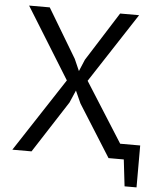

<svg xmlns="http://www.w3.org/2000/svg" viewBox="-56 -732 745 905"><g transform="rotate(5 316.5 -279.0)"><path d="M25.4 0Q47.9 0 116.2 0Q155.3 -61.5 274.4 -245.1Q281.2 -259.8 299.8 -303.7Q306.6 -289.1 326.2 -245.1Q365.2 -183.6 480.5 0Q499 0 552.7 0Q556.6 31.2 567.4 126Q581.1 126 624 126Q624 76.2 624 -72.3Q600.6 -72.3 529.3 -72.3Q484.4 -142.6 350.6 -354.5Q404.3 -436.5 565.4 -683.6Q543 -683.6 475.6 -683.6Q438.5 -626 329.1 -452.1Q323.2 -438.5 305.7 -396.5Q299.8 -410.2 281.2 -452.1Q246.1 -509.8 142.6 -683.6Q118.2 -683.6 44.9 -683.6Q96.7 -599.6 252.9 -347.7Q196.3 -260.7 25.4 0Z"/></g></svg>

Font: Aptus Gothic JP
Style: Medium
Weight: 400
Designer: Fuminori Ogawa / Motoya
Version: Version 1